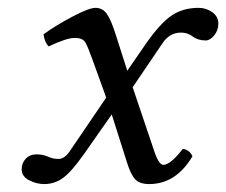

<svg xmlns="http://www.w3.org/2000/svg" viewBox="-20 -459 576 489"><path d="M214.8 -309.1Q203.6 -340.3 197.3 -351.1Q190.4 -362.8 169.4 -362.3Q149.4 -362.3 104 -340.8Q93.8 -350.6 90.8 -371.6Q120.1 -393.1 163.3 -416Q206.5 -439 223.1 -439Q241.2 -439 252.2 -423.6Q263.2 -408.2 275.9 -367.2L304.2 -278.8L354 -351.1Q390.1 -401.9 418.5 -420.4Q446.8 -439 485.8 -439Q504.9 -439 520.5 -428Q536.1 -417 536.1 -398.9Q536.1 -381.8 525.6 -368.9Q515.1 -356 503.9 -356Q483.9 -356 470.9 -366Q458 -376 440.9 -376Q412.1 -376 394 -349.1L317.9 -236.8L372.1 -76.2Q384.3 -39.1 396 -39.1Q414.1 -39.1 445.8 -80.1Q462.9 -77.1 470.2 -61Q428.2 9.8 359.9 9.8Q335.9 9.8 324.5 -2.2Q313 -14.2 303.2 -45.9L264.6 -167.5L194.8 -67.9Q162.6 -22 140.9 -6.1Q119.1 9.8 92.8 9.8Q72.8 9.8 54 0Q35.2 -9.8 35.2 -27.8Q35.2 -43.9 45.7 -54.9Q56.2 -65.9 73.2 -65.9Q88.4 -65.9 102.1 -60.1Q114.3 -54.2 129.2 -54.2Q144 -54.2 157.2 -73.2L250.5 -210.4Z"/></svg>

Font: Linux Libertine
Style: Italic
Weight: 400
Italic angle: -12°
Designer: Philipp H. Poll
Foundry: Philipp H. Poll
Version: Version 5.1.6 ; ttfautohint (v0.9)